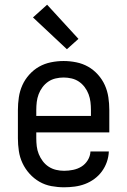

<svg xmlns="http://www.w3.org/2000/svg" viewBox="-20 -787 540 815"><path d="M252 8Q225 8 198 3Q171 -2 147.5 -15.5Q124 -29 105.5 -49.5Q87 -70 75.5 -94.5Q64 -119 60 -146Q56 -173 56 -200V-320Q56 -347 60 -374Q64 -401 75 -425.5Q86 -450 104.5 -470.5Q123 -491 146 -504Q169 -517 196 -522.5Q223 -528 250 -528Q277 -528 304 -522.5Q331 -517 354 -504Q377 -491 395.5 -470.5Q414 -450 425 -425.5Q436 -401 440 -374Q444 -347 444 -320V-225H134V-200Q134 -183 136 -166Q138 -149 144.5 -133Q151 -117 161.5 -103Q172 -89 186.5 -79.5Q201 -70 218 -66Q235 -62 252 -62Q271 -62 290.5 -66Q310 -70 326 -80Q342 -90 352.5 -107Q363 -124 364 -144H442Q441 -121 433.5 -99.5Q426 -78 412.5 -59.5Q399 -41 380.5 -27.5Q362 -14 341 -6Q320 2 297 5Q274 8 252 8ZM366 -295V-320Q366 -337 364 -354Q362 -371 356 -387Q350 -403 339.5 -417Q329 -431 315 -440.5Q301 -450 284 -454Q267 -458 250 -458Q233 -458 216 -454Q199 -450 185 -440.5Q171 -431 160.5 -417Q150 -403 144 -387Q138 -371 136 -354Q134 -337 134 -320V-295ZM264 -578 120 -713 180 -767 313 -622Z"/></svg>

Font: Zed Sans
Style: Regular
Weight: 400
Designer: Belleve Invis
Foundry: Belleve Invis
Version: Version 1.0.0; ttfautohint (v1.8.4)